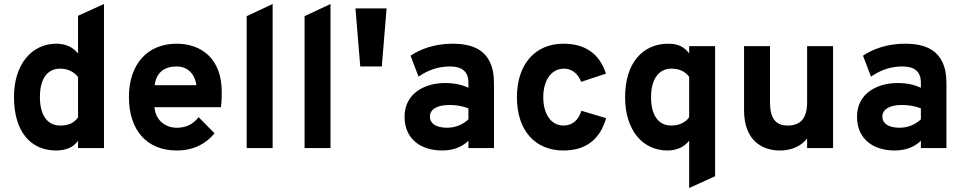

<svg xmlns="http://www.w3.org/2000/svg" viewBox="-20 -742 4827 962"><path d="M261 12C313 12 350 -6 371 -37V0H501V-722L371 -663V-474C348 -503 313 -523 262 -523C140 -523 50 -421 50 -256C50 -83 133 12 261 12ZM282 -113C215 -113 180 -168 180 -256C180 -348 217 -398 282 -398C327 -398 357 -375 371 -356V-154C352 -127 325 -113 282 -113Z M865 12C950 12 1012 -22 1055 -74L975 -155C946 -118 912 -102 865 -102C809 -102 759 -139 754 -205H1087C1091 -233 1091 -262 1091 -282C1091 -446 991 -523 865 -523C719 -523 626 -421 626 -256C626 -88 717 12 865 12ZM755 -315C763 -379 804 -409 865 -409C917 -409 956 -375 964 -315Z M1216 0H1346V-722L1216 -661Z M1506 0H1636V-722L1506 -661Z M1761 -700 1785 -409H1893L1917 -700Z M2327 0H2455V-326C2455 -500 2338 -523 2246 -523C2158 -523 2086 -496 2037 -463L2077 -358C2125 -391 2175 -409 2235 -409C2294 -409 2327 -384 2327 -328V-302C2296 -317 2259 -326 2210 -326C2109 -326 2007 -275 2007 -157C2007 -45 2089 12 2195 12C2262 12 2303 -13 2327 -37ZM2220 -102C2164 -102 2134 -124 2134 -157C2134 -199 2178 -216 2232 -216C2267 -216 2300 -210 2327 -199V-144C2302 -121 2267 -102 2220 -102Z M2803 12C2914 12 2986 -42 3017 -150L2893 -187C2878 -139 2847 -113 2803 -113C2743 -113 2702 -168 2702 -255C2702 -341 2743 -398 2806 -398C2847 -398 2877 -371 2892 -332L3016 -373C2983 -477 2907 -523 2803 -523C2662 -523 2570 -421 2570 -255C2570 -87 2662 12 2803 12Z M3324 12C3375 12 3410 -8 3433 -37V200L3563 141V-511H3433V-474C3410 -506 3378 -523 3329 -523C3201 -523 3112 -428 3112 -255C3112 -87 3202 12 3324 12ZM3344 -113C3279 -113 3242 -164 3242 -255C3242 -341 3277 -398 3344 -398C3387 -398 3414 -382 3433 -357V-155C3420 -134 3389 -113 3344 -113Z M4024 0H4154V-511H4024V-229C4024 -147 3989 -113 3927 -113C3866 -113 3838 -149 3838 -231V-511H3708V-189C3708 -37 3800 12 3887 12C3946 12 3993 -9 4024 -48Z M4594 0H4722V-326C4722 -500 4605 -523 4513 -523C4425 -523 4353 -496 4304 -463L4344 -358C4392 -391 4442 -409 4502 -409C4561 -409 4594 -384 4594 -328V-302C4563 -317 4526 -326 4477 -326C4376 -326 4274 -275 4274 -157C4274 -45 4356 12 4462 12C4529 12 4570 -13 4594 -37ZM4487 -102C4431 -102 4401 -124 4401 -157C4401 -199 4445 -216 4499 -216C4534 -216 4567 -210 4594 -199V-144C4569 -121 4534 -102 4487 -102Z"/></svg>

Font: Overpass ExtraBold
Style: Regular
Weight: 800
Designer: Delve Withrington, Thomas Jockin
Foundry: Delve Fonts
Version: Version 3.000;DELV;Overpass